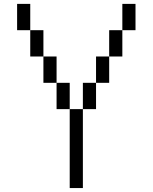

<svg xmlns="http://www.w3.org/2000/svg" viewBox="-20 -953 773 973"><path d="M600 -800V-933.3H666.7V-800ZM600 -666.7H533.3V-800H600ZM133.3 -666.7V-800H200V-666.7ZM133.3 -800H66.7V-933.3H133.3ZM266.7 -400V-533.3H333.3V-400ZM266.7 -533.3H200V-666.7H266.7ZM400 0H333.3V-400H400ZM400 -400V-533.3H466.7V-400ZM533.3 -666.7V-533.3H466.7V-666.7Z"/></svg>

Font: Galmuri14 Regular
Style: Regular
Weight: 400
Designer: Lee Minseo (quiple)
Version: Version 2.399;hotconv 1.1.1;makeotfexe 2.6.0 DEVELOPMENT